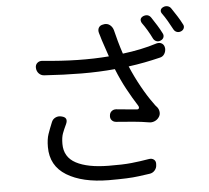

<svg xmlns="http://www.w3.org/2000/svg" viewBox="-59 -917 1118 1029"><g transform="rotate(-5 500.0 -402.0)"><path d="M746 -811Q773 -821 788 -798Q802 -777 816 -754.5Q830 -732 841 -710Q847 -699 843 -688Q839 -677 826 -672Q815 -667 804 -671Q793 -675 787 -686Q776 -709 762 -732.5Q748 -756 734 -775Q721 -800 746 -811ZM857 -850Q868 -855 880 -852Q892 -849 899 -838Q914 -816 928.5 -793Q943 -770 953 -750Q960 -739 956 -728Q952 -717 940 -712Q928 -707 917 -711Q906 -715 900 -726Q888 -749 874 -773Q860 -797 846 -816Q839 -826 842 -835.5Q845 -845 857 -850ZM263 -313Q298 -305 283 -271Q270 -244 262 -222.5Q254 -201 254 -166Q254 -95 316 -62Q378 -29 490 -28Q566 -27 614 -32Q662 -37 708 -45Q725 -48 736 -39Q747 -30 745 -12Q745 6 733.5 19Q722 32 705 34Q676 38 646.5 42Q617 46 579 47.5Q541 49 485 49Q343 48 259 -3.5Q175 -55 175 -156Q175 -198 184.5 -225.5Q194 -253 208 -287Q214 -303 229.5 -310.5Q245 -318 263 -313ZM148 -584Q147 -601 158.5 -611Q170 -621 187 -619Q385 -599 543 -612L513 -701Q509 -713 506.5 -723Q504 -733 501 -741Q496 -758 503.5 -770.5Q511 -783 529 -785L533 -786Q551 -788 564 -777.5Q577 -767 582 -750Q589 -721 598 -688.5Q607 -656 619 -620Q668 -626 714 -635.5Q760 -645 804 -659Q821 -663 833 -655Q845 -647 847 -629Q848 -612 839 -598Q830 -584 813 -581Q772 -571 730.5 -563Q689 -555 644 -549Q668 -492 698.5 -437Q729 -382 757 -344Q763 -335 768 -328.5Q773 -322 778 -317Q787 -305 788 -290Q789 -275 780 -263Q771 -250 756 -244Q741 -238 726 -241Q685 -248 644 -251.5Q603 -255 551 -259Q537 -260 528 -270Q519 -280 521 -295Q522 -310 532.5 -318.5Q543 -327 557 -326Q588 -323 614.5 -320.5Q641 -318 664 -316Q675 -314 678.5 -320Q682 -326 676 -336Q649 -378 621 -429.5Q593 -481 569 -541Q483 -533 388.5 -533.5Q294 -534 189 -541Q172 -542 160.5 -554Q149 -566 148 -584Z"/></g></svg>

Font: Chiron GoRound TC
Style: Regular
Weight: 400
Designer: Ryoko NISHIZUKA 西塚涼子 (kana, bopomofo & ideographs); Paul D. Hunt (Latin, Greek & Cyrillic); Sandoll Communications 산돌커뮤니
Foundry: Adobe
Version: Version 1.000;hotconv 1.1.1;makeotfexe 2.6.0